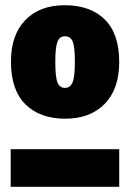

<svg xmlns="http://www.w3.org/2000/svg" viewBox="-20 -716 498 736"><path d="M437 -478Q437 -375 381.5 -318Q326 -261 230 -261Q133 -261 77.5 -316Q22 -371 22 -480Q22 -582 77 -639Q132 -696 228 -696Q326 -696 381.5 -641.5Q437 -587 437 -478ZM192 -480Q192 -420 200.5 -399.5Q209 -379 229 -379Q249 -379 258 -400Q267 -421 267 -478Q267 -537 258.5 -557Q250 -577 229 -577Q209 -577 200.5 -556.5Q192 -536 192 -480ZM21 0V-144H437V0Z"/></svg>

Font: Fira Sans Condensed Black
Style: Regular
Weight: 900
Width: 3
Designer: Carrois Corporate & Edenspiekermann AG
Foundry: Carrois Corporate GbR & Edenspiekermann AG
Version: Version 4.203